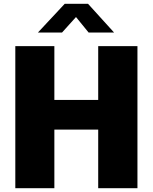

<svg xmlns="http://www.w3.org/2000/svg" viewBox="-20 -983 797 1003"><path d="M493 -306V0H698V-742H493V-461H264V-742H60V0H264V-306ZM443 -813H576L440 -963H318L178 -813H304L377 -894Z"/></svg>

Font: Bisquit Text
Style: Bold
Weight: 800
Version: Version 1.004;Glyphs 3.2.3 (3260)